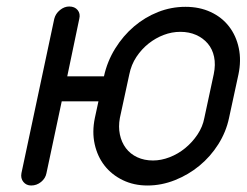

<svg xmlns="http://www.w3.org/2000/svg" viewBox="-20 -571 759 591"><path d="M147 -513Q151 -529 164.5 -540Q178 -551 193 -551Q210 -551 219 -540Q228 -529 224 -513L187 -336H300Q310 -382 334.5 -421.5Q359 -461 392.5 -489.5Q426 -518 466.5 -534Q507 -550 551 -550Q594 -550 628.5 -534Q663 -518 685 -489.5Q707 -461 715 -423Q723 -385 714 -342L685 -208Q676 -165 652 -127Q628 -89 594 -61Q560 -33 518.5 -16.5Q477 0 434 0Q392 0 358 -16.5Q324 -33 302 -61Q280 -89 271.5 -127Q263 -165 272 -208L283 -259H170L123 -38Q120 -22 106.5 -11Q93 0 76 0Q61 0 52 -11Q43 -22 46 -38ZM349 -208Q344 -181 349 -157Q354 -133 367.5 -115Q381 -97 402.5 -87Q424 -77 451 -77Q476 -77 502 -87Q528 -97 550 -115Q572 -133 588 -157Q604 -181 609 -208L638 -343Q644 -372 639 -396Q634 -420 619.5 -437Q605 -454 583.5 -463.5Q562 -473 535 -473Q509 -473 484 -463.5Q459 -454 437.5 -437Q416 -420 400 -396Q384 -372 378 -342Z"/></svg>

Font: VDS Compensated
Style: Light Italic
Weight: 300
Italic angle: -12°
Designer: artmaker
Foundry: artmaker
Version: Version 1.000 2012 initial release